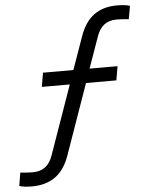

<svg xmlns="http://www.w3.org/2000/svg" viewBox="-97 -721 744 957"><g transform="rotate(-5 275.0 -243.0)"><path d="M24 188Q6 188 -11.5 186Q-29 184 -39 180L-28 114Q-22 115 -10 116Q2 117 14.5 117.5Q27 118 35 118Q72 118 96.5 99.5Q121 81 134 44L256 -302H116L128 -372H280L338 -536Q363 -607 409 -640.5Q455 -674 525 -674Q543 -674 561 -672Q579 -670 589 -666L577 -600Q572 -601 560.5 -602Q549 -603 536.5 -603.5Q524 -604 516 -604Q479 -604 454.5 -585.5Q430 -567 417 -530L361 -372H501L489 -302H337L213 50Q188 121 141 154.5Q94 188 24 188Z"/></g></svg>

Font: Gantari
Style: Italic
Weight: 400
Italic angle: -10°
Designer: Anugrah Pasau
Foundry: Lafontype
Version: Version 1.000; ttfautohint (v1.8.3)